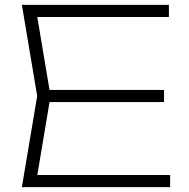

<svg xmlns="http://www.w3.org/2000/svg" viewBox="-20 -770 776 790"><path d="M655 -400V-350H156V-400ZM188 -375 126 -5 90 -50H680V0H70L133 -375L70 -750H675V-700H90L126 -744Z"/></svg>

Font: Unbounded ExtraLight
Style: Regular
Weight: 250
Designer: Luke Prowse, Jean-Baptiste Morizot, Fátima Lázaro, Florian Runge
Foundry: NaN
Version: Version 1.701;gftools[0.9.28.dev5+ged2979d]